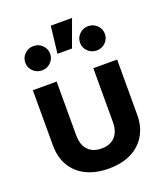

<svg xmlns="http://www.w3.org/2000/svg" viewBox="-147 -904 874 1014"><g transform="rotate(-20 289.5 -397.0)"><path d="M289.6 10.7Q216.3 10.7 163.1 -15.6Q109.9 -42 81.3 -90.6Q52.7 -139.2 52.7 -205.6V-515.6H186.5V-213.4Q186.5 -178.2 198.5 -153.3Q210.4 -128.4 233.6 -115.2Q256.8 -102.1 289.6 -102.1Q322.8 -102.1 345.7 -115.2Q368.7 -128.4 380.6 -153.3Q392.6 -178.2 392.6 -213.4V-515.6H526.4V-205.6Q526.4 -139.2 497.6 -90.6Q468.8 -42 416 -15.6Q363.3 10.7 289.6 10.7ZM442.4 -597.2Q413.6 -597.2 393.1 -617.2Q372.6 -637.2 372.6 -665.5Q372.6 -693.8 393.1 -713.9Q413.6 -733.9 442.4 -733.9Q471.2 -733.9 491.7 -713.9Q512.2 -693.8 512.2 -665.5Q512.2 -637.2 491.7 -617.2Q471.2 -597.2 442.4 -597.2ZM134.8 -597.2Q106 -597.2 85.4 -617.2Q64.9 -637.2 64.9 -665.5Q64.9 -693.8 85.4 -713.9Q106 -733.9 134.8 -733.9Q164.1 -733.9 184.3 -713.9Q204.6 -693.8 204.6 -665.5Q204.6 -637.2 184.1 -617.2Q163.6 -597.2 134.8 -597.2ZM240.7 -651.9 258.3 -803.7H377.9L322.3 -651.9Z"/></g></svg>

Font: Inter Cardless Display
Style: Bold
Weight: 700
Designer: Rasmus Andersson
Foundry: rsms
Version: Version 4.001;git-9221beed3